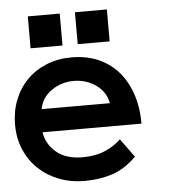

<svg xmlns="http://www.w3.org/2000/svg" viewBox="-59 -682 654 737"><g transform="rotate(-5 268.0 -313.0)"><path d="M92.8 -189Q100.1 -142.1 137.5 -111.1Q174.8 -80.1 237.8 -80.1Q287.1 -80.1 323.5 -95.5Q359.9 -110.8 386.2 -136.2L438 -64.9Q394 -21 345 -4.9Q295.9 11.2 237.8 11.2Q185.1 11.2 139.6 -6.3Q94.2 -23.9 61 -55.4Q27.8 -86.9 9 -130.4Q-9.8 -173.8 -9.8 -227.1Q-9.8 -278.8 7.6 -322.5Q24.9 -366.2 56.4 -398.2Q87.9 -430.2 131.8 -448Q175.8 -465.8 229 -465.8Q284.2 -465.8 329.1 -447Q374 -428.2 406 -392.6Q438 -356.9 456.1 -305.4Q474.1 -253.9 474.1 -189ZM359.9 -277.8Q352.1 -321.8 314.5 -348.4Q276.9 -375 229 -375Q181.2 -375 143.1 -348.4Q105 -321.8 97.2 -277.8ZM379.9 -514.2H256.8V-637.2H379.9ZM198.2 -514.2H75.2V-637.2H198.2Z"/></g></svg>

Font: Anonymous Pro
Style: Bold
Weight: 700
Monospace: yes
Designer: Mark Simonson
Version: Version 1.003